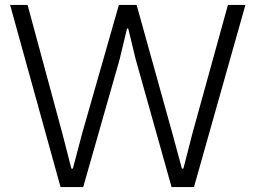

<svg xmlns="http://www.w3.org/2000/svg" viewBox="-20 -760 1036 780"><path d="M21 -740H92L233 -219L270 -75H276L314 -219L463 -740H535L680 -219L719 -75H725L762 -219L906 -740H977L768 0H677L531 -520L501 -644H496L466 -519L318 0H226Z"/></svg>

Font: EncodeSans
Style: Light
Weight: 300
Designer: Pablo Impallari, Andres Torresi
Foundry: Pablo Impallari, Andres Torresi
Version: Version 1.000; ttfautohint (v1.4.1)